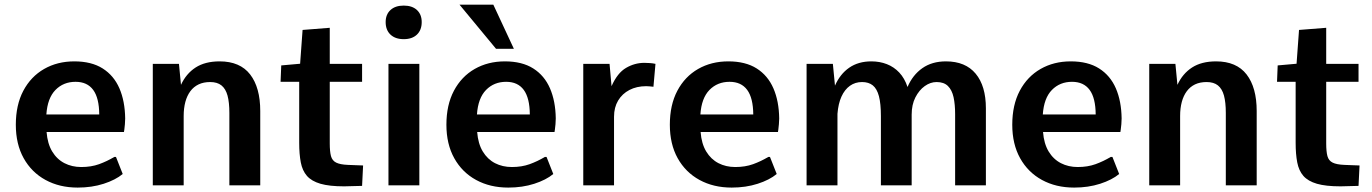

<svg xmlns="http://www.w3.org/2000/svg" viewBox="-20 -806 5966 835"><path d="M317.9 9.8Q238.8 9.8 178 -23.4Q117.2 -56.6 83 -117.9Q48.8 -179.2 48.8 -263.7Q48.8 -349.6 81.5 -411.4Q114.3 -473.1 171.9 -506.1Q229.5 -539.1 303.2 -539.1Q377.9 -539.1 426.5 -508.3Q475.1 -477.5 499.3 -421.9Q523.4 -366.2 524.4 -291Q524.4 -278.8 523.2 -265.6Q522 -252.4 520.8 -243.2Q519.5 -233.9 519 -231.9H182.6Q186.5 -181.2 207 -147.2Q227.5 -113.3 260.3 -96.4Q293 -79.6 333.5 -79.6Q376.5 -79.6 410.9 -92Q445.3 -104.5 477.1 -123.5H484.4L513.7 -49.3Q482.4 -23.4 430.9 -6.8Q379.4 9.8 317.9 9.8ZM181.6 -308.1H411.6Q411.1 -379.9 385.3 -415Q359.4 -450.2 308.6 -450.2Q255.9 -450.2 221.2 -414.8Q186.5 -379.4 181.6 -308.1Z M644.5 0V-528.3H758.3L767.1 -437Q789.6 -485.8 830.8 -512.5Q872.1 -539.1 935.1 -539.1Q1023.9 -539.1 1067.9 -482.2Q1111.8 -425.3 1111.8 -323.2V0H977.5V-314.9Q977.5 -360.8 969.5 -390.4Q961.4 -419.9 943.1 -434.6Q924.8 -449.2 894 -449.2Q865.2 -449.2 843.8 -439Q822.3 -428.7 807.9 -409.4Q793.5 -390.1 786.1 -362.8Q778.8 -335.4 778.8 -301.3V0Z M1476.6 4.4Q1412.6 4.4 1373.8 -6.8Q1335 -18.1 1314.9 -41Q1294.9 -64 1288.1 -99.9Q1281.2 -135.7 1281.2 -185.5V-450.2H1200.2L1203.1 -521.5L1285.2 -528.8L1295.9 -675.8L1414.1 -685.1V-528.3H1554.7V-450.2H1414.1V-182.1Q1414.1 -147 1419.4 -127.2Q1424.8 -107.4 1441.9 -98.9Q1459 -90.3 1493.2 -88.9Q1509.8 -88.4 1526.1 -87.6Q1542.5 -86.9 1559.1 -86.4L1554.7 2.4Q1535.2 2.9 1515.6 3.4Q1496.1 3.9 1476.6 4.4Z M1669.4 0V-528.3H1803.7V0ZM1735.8 -635.7Q1699.2 -635.7 1678.2 -655.5Q1657.2 -675.3 1657.2 -710Q1657.2 -743.2 1678.2 -762.5Q1699.2 -781.7 1735.8 -781.7Q1772.5 -781.7 1793.2 -762.5Q1814 -743.2 1814 -710Q1814 -675.3 1793.2 -655.5Q1772.5 -635.7 1735.8 -635.7Z M2190.4 9.8Q2111.3 9.8 2050.5 -23.4Q1989.7 -56.6 1955.6 -117.9Q1921.4 -179.2 1921.4 -263.7Q1921.4 -349.6 1954.1 -411.4Q1986.8 -473.1 2044.4 -506.1Q2102.1 -539.1 2175.8 -539.1Q2250.5 -539.1 2299.1 -508.3Q2347.7 -477.5 2371.8 -421.9Q2396 -366.2 2397 -291Q2397 -278.8 2395.8 -265.6Q2394.5 -252.4 2393.3 -243.2Q2392.1 -233.9 2391.6 -231.9H2055.2Q2059.1 -181.2 2079.6 -147.2Q2100.1 -113.3 2132.8 -96.4Q2165.5 -79.6 2206.1 -79.6Q2249 -79.6 2283.4 -92Q2317.9 -104.5 2349.6 -123.5H2356.9L2386.2 -49.3Q2355 -23.4 2303.5 -6.8Q2252 9.8 2190.4 9.8ZM2054.2 -308.1H2284.2Q2283.7 -379.9 2257.8 -415Q2231.9 -450.2 2181.2 -450.2Q2128.4 -450.2 2093.8 -414.8Q2059.1 -379.4 2054.2 -308.1ZM2137.2 -593.8 1978.5 -785.6H2125.5L2214.8 -593.8Z M2516.6 0V-528.3H2630.9L2639.6 -431.2Q2665 -488.8 2702.6 -510.7Q2740.2 -532.7 2782.2 -532.7Q2794.9 -532.7 2806.9 -531.7Q2818.8 -530.8 2830.6 -528.3L2821.8 -428.7Q2813.5 -429.7 2805.2 -430.4Q2796.9 -431.2 2790.5 -431.2Q2749 -431.2 2717.5 -414.8Q2686 -398.4 2668.2 -368.7Q2650.4 -338.9 2650.4 -298.3V0Z M3162.1 9.8Q3083 9.8 3022.2 -23.4Q2961.4 -56.6 2927.2 -117.9Q2893.1 -179.2 2893.1 -263.7Q2893.1 -349.6 2925.8 -411.4Q2958.5 -473.1 3016.1 -506.1Q3073.7 -539.1 3147.5 -539.1Q3222.2 -539.1 3270.8 -508.3Q3319.3 -477.5 3343.5 -421.9Q3367.7 -366.2 3368.7 -291Q3368.7 -278.8 3367.4 -265.6Q3366.2 -252.4 3365 -243.2Q3363.8 -233.9 3363.3 -231.9H3026.9Q3030.8 -181.2 3051.3 -147.2Q3071.8 -113.3 3104.5 -96.4Q3137.2 -79.6 3177.7 -79.6Q3220.7 -79.6 3255.1 -92Q3289.6 -104.5 3321.3 -123.5H3328.6L3357.9 -49.3Q3326.7 -23.4 3275.1 -6.8Q3223.6 9.8 3162.1 9.8ZM3025.9 -308.1H3255.9Q3255.4 -379.9 3229.5 -415Q3203.6 -450.2 3152.8 -450.2Q3100.1 -450.2 3065.4 -414.8Q3030.8 -379.4 3025.9 -308.1Z M3487.8 0V-528.3H3602.1L3611.3 -433.6Q3633.3 -483.9 3673.1 -511.5Q3712.9 -539.1 3769.5 -539.1Q3805.7 -539.1 3836.7 -527.1Q3867.7 -515.1 3890.9 -490.5Q3914.1 -465.8 3926.8 -427.7Q3949.2 -480 3991.2 -509.5Q4033.2 -539.1 4093.8 -539.1Q4178.7 -539.1 4223.1 -485.6Q4267.6 -432.1 4267.6 -335V0H4133.8V-309.6Q4133.8 -352.1 4127 -383.3Q4120.1 -414.6 4102.5 -431.9Q4085 -449.2 4053.2 -449.2Q4026.4 -449.2 4001.7 -431.6Q3977.1 -414.1 3960.9 -382.3Q3944.8 -350.6 3944.8 -307.6V0H3811V-300.8Q3811 -355 3802.5 -387.5Q3793.9 -419.9 3775.9 -434.6Q3757.8 -449.2 3729 -449.2Q3699.2 -449.2 3676.3 -432.9Q3653.3 -416.5 3639.4 -385.7Q3625.5 -355 3622.1 -311V0Z M4651.4 9.8Q4572.3 9.8 4511.5 -23.4Q4450.7 -56.6 4416.5 -117.9Q4382.3 -179.2 4382.3 -263.7Q4382.3 -349.6 4415 -411.4Q4447.8 -473.1 4505.4 -506.1Q4563 -539.1 4636.7 -539.1Q4711.4 -539.1 4760 -508.3Q4808.6 -477.5 4832.8 -421.9Q4856.9 -366.2 4857.9 -291Q4857.9 -278.8 4856.7 -265.6Q4855.5 -252.4 4854.2 -243.2Q4853 -233.9 4852.5 -231.9H4516.1Q4520 -181.2 4540.5 -147.2Q4561 -113.3 4593.8 -96.4Q4626.5 -79.6 4667 -79.6Q4710 -79.6 4744.4 -92Q4778.8 -104.5 4810.5 -123.5H4817.9L4847.2 -49.3Q4815.9 -23.4 4764.4 -6.8Q4712.9 9.8 4651.4 9.8ZM4515.1 -308.1H4745.1Q4744.6 -379.9 4718.8 -415Q4692.9 -450.2 4642.1 -450.2Q4589.4 -450.2 4554.7 -414.8Q4520 -379.4 4515.1 -308.1Z M4978 0V-528.3H5091.8L5100.6 -437Q5123 -485.8 5164.3 -512.5Q5205.6 -539.1 5268.6 -539.1Q5357.4 -539.1 5401.4 -482.2Q5445.3 -425.3 5445.3 -323.2V0H5311V-314.9Q5311 -360.8 5303 -390.4Q5294.9 -419.9 5276.6 -434.6Q5258.3 -449.2 5227.5 -449.2Q5198.7 -449.2 5177.2 -439Q5155.8 -428.7 5141.4 -409.4Q5127 -390.1 5119.6 -362.8Q5112.3 -335.4 5112.3 -301.3V0Z M5810.1 4.4Q5746.1 4.4 5707.3 -6.8Q5668.5 -18.1 5648.4 -41Q5628.4 -64 5621.6 -99.9Q5614.7 -135.7 5614.7 -185.5V-450.2H5533.7L5536.6 -521.5L5618.7 -528.8L5629.4 -675.8L5747.6 -685.1V-528.3H5888.2V-450.2H5747.6V-182.1Q5747.6 -147 5752.9 -127.2Q5758.3 -107.4 5775.4 -98.9Q5792.5 -90.3 5826.7 -88.9Q5843.3 -88.4 5859.6 -87.6Q5876 -86.9 5892.6 -86.4L5888.2 2.4Q5868.7 2.9 5849.1 3.4Q5829.6 3.9 5810.1 4.4Z"/></svg>

Font: Comme SemiBold
Style: Regular
Weight: 600
Version: Version 1.000;gftools[0.9.27]